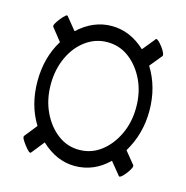

<svg xmlns="http://www.w3.org/2000/svg" viewBox="-73 -607 545 562"><g transform="rotate(15 200.0 -326.0)"><path d="M200 -114Q145 -114 98 -158L67 -119Q67 -118 64 -118Q61 -118 54 -126Q47 -134 40.5 -143.5Q34 -153 34 -157V-160L65 -199Q31 -254 31 -326Q31 -398 65 -453L34 -492V-495Q34 -499 40.5 -508.5Q47 -518 54.5 -526Q62 -534 65 -534Q66 -534 67 -533L98 -495Q144 -538 200 -538Q256 -538 302 -495L333 -533Q333 -535 335 -535Q339 -535 346.5 -527Q354 -519 360 -509.5Q366 -500 366 -495V-492L335 -454Q370 -398 370 -326Q370 -256 335 -198L366 -160V-157Q366 -153 360 -143.5Q354 -134 346.5 -126Q339 -118 335 -118Q334 -118 333 -119L302 -157Q258 -114 200 -114ZM200 -163Q237 -163 266 -185Q295 -207 312.5 -244Q330 -281 330 -326Q330 -372 312.5 -408.5Q295 -445 266 -467Q237 -489 200 -489Q164 -489 134.5 -467.5Q105 -446 88 -409Q71 -372 71 -327Q71 -281 88.5 -244Q106 -207 135 -185Q164 -163 200 -163Z"/></g></svg>

Font: Junicode Two Beta Condensed
Style: Italic
Weight: 400
Width: 3
Italic angle: -9°
Version: Version 1.053; ttfautohint (v1.8.4)